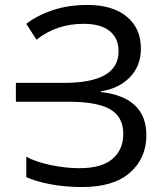

<svg xmlns="http://www.w3.org/2000/svg" viewBox="-20 -744 667 774"><path d="M548 -549Q548 -478 503.5 -432.5Q459 -387 387 -376V-373Q570 -352 570 -199Q570 -106 504 -48Q438 10 311 10Q243 10 184.5 -1Q126 -12 86 -30V-112Q125 -91 185 -78.5Q245 -66 300 -66Q390 -66 433.5 -103.5Q477 -141 477 -204Q477 -273 424 -303.5Q371 -334 253 -334H44V-410H239Q458 -410 458 -537Q458 -590 422 -619Q386 -648 317 -648Q208 -648 127 -584L86 -648Q132 -683 194 -703.5Q256 -724 333 -724Q434 -724 491 -677Q548 -630 548 -549Z"/></svg>

Font: Go Noto Kurrent-Regular
Style: Regular
Weight: 400
Designer: Monotype Design Team
Foundry: Monotype Imaging Inc.
Version: Version 2.012; ttfautohint (v1.8.4.7-5d5b)